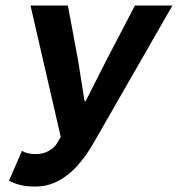

<svg xmlns="http://www.w3.org/2000/svg" viewBox="-20 -672 652 704"><path d="M109.2 12Q74 12 50.3 5.3Q26.7 -1.4 13.1 -9.9L60.4 -118.6Q80.7 -107 111.2 -107Q137.4 -107 158.2 -118.4Q179.1 -129.8 189.2 -146.8L202.8 -169.8L91.8 -651.8H228.9L266.4 -450.2L290 -301H294L369.6 -450.2L474.8 -651.8H612.3L323.6 -148.6Q295.4 -99 262.6 -63Q229.8 -27.1 191.8 -7.6Q153.8 12 109.2 12Z"/></svg>

Font: Source Sans 3
Style: Italic
Weight: 200
Italic angle: -11°
Designer: Paul D. Hunt
Foundry: Adobe
Version: Version 3.046;hotconv 1.0.118;makeotfexe 2.5.65603